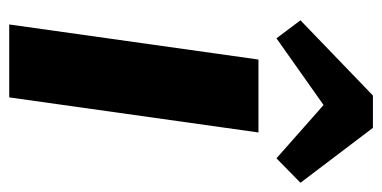

<svg xmlns="http://www.w3.org/2000/svg" viewBox="-226 -602 828 416"><g transform="rotate(90 188.0 -394.0)"><path d="M267 -540 191 0H33L109 -540ZM24 -631 187 -788H257L376 -631L323 -579L168 -716H257L63 -579Z"/></g></svg>

Font: Pathway Extreme 28pt
Style: Bold Italic
Weight: 700
Italic angle: -8°
Designer: Eduardo Rodriguez Tunni
Foundry: Eduardo Rodriguez Tunni
Version: Version 1.001;gftools[0.9.26]